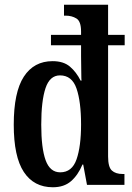

<svg xmlns="http://www.w3.org/2000/svg" viewBox="-20 -780 558 810"><path d="M203 10Q123 10 80.5 -54.5Q38 -119 38 -254Q38 -391 80.5 -456.5Q123 -522 202 -522Q248 -522 275 -499Q302 -476 320 -440H324Q323 -446 323 -464.5Q323 -483 322.5 -505Q322 -527 322 -543V-589H195V-633H322V-647Q322 -690 302.5 -702Q283 -714 257 -714H250V-760H436V-633H506V-589H436V-120Q436 -75 452 -60.5Q468 -46 497 -46H505V0H347L331 -86H328Q309 -41 279.5 -15.5Q250 10 203 10ZM234 -53Q284 -53 303 -108Q322 -163 322 -255Q322 -350 303 -406Q284 -462 233 -462Q190 -462 172 -408Q154 -354 154 -254Q154 -155 172.5 -104Q191 -53 234 -53Z"/></svg>

Font: Noto Serif Ethiopic ExtraCondensed SemiBold
Style: Regular
Weight: 600
Width: 2
Designer: Monotype Design Team
Foundry: Monotype Imaging Inc.
Version: Version 2.102; ttfautohint (v1.8.4.7-5d5b)